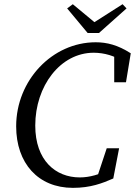

<svg xmlns="http://www.w3.org/2000/svg" viewBox="-20 -888 649 923"><path d="M330.5 15.1C415.5 15.1 471.7 -6.9 524.6 -30L552.6 -175.3H493.1L444.8 -29.8L501.3 -71.2C459.3 -50.2 412.4 -35.1 363.5 -35.1C247.5 -35.1 149.5 -116.5 149.5 -284.5C149.5 -474.4 269.9 -634.5 430.5 -634.5C479.6 -634.5 535.1 -619.4 570.3 -591.1L529 -631.7L529.1 -492.4H585.6L608.6 -631.8C546.6 -671.7 493.5 -684.8 440 -684.8C231.3 -684.8 57.7 -501.8 57.7 -280.8C57.7 -103.5 163.2 15.1 330.5 15.1ZM330 -867.7 302.8 -847.6 401.2 -729.5H455.9L588.3 -847.5L569.2 -867.8L397.5 -758.2H462L330 -867.7Z"/></svg>

Font: Source Serif Variable
Style: Italic
Weight: 389
Italic angle: -12°
Designer: Frank Grießhammer
Foundry: Adobe Systems Incorporated
Version: Version 3.001;hotconv 1.0.111;makeotfexe 2.5.65597